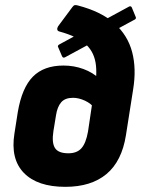

<svg xmlns="http://www.w3.org/2000/svg" viewBox="-20 -713 547 744"><path d="M233 11Q125 11 72.5 -43Q20 -97 36 -196L49 -279Q65 -373 107.5 -416Q150 -459 226 -459Q267 -459 303.5 -445.5Q340 -432 365 -408L349 -291Q333 -312 309 -323Q285 -334 263 -334Q232 -334 217 -316.5Q202 -299 197 -266L187 -205Q180 -160 193 -139.5Q206 -119 245 -119Q278 -119 295.5 -138.5Q313 -158 321 -203L340 -331Q357 -407 352 -458Q347 -509 313.5 -540.5Q280 -572 210 -591Q203 -593 202 -598.5Q201 -604 205 -611L260 -685Q265 -692 269.5 -693Q274 -694 281 -692Q373 -668 424 -622Q475 -576 492 -511.5Q509 -447 496 -367L468 -189Q452 -88 392.5 -38.5Q333 11 233 11ZM232 -491Q228 -489 225 -490Q222 -491 220 -496L205 -531Q202 -537 212 -542L481 -688Q489 -691 492 -681L506 -647Q508 -643 505.5 -640Q503 -637 498 -635Z"/></svg>

Font: Sofia Sans Semi Condensed Black
Style: Italic
Weight: 900
Italic angle: -9°
Version: Version 4.100